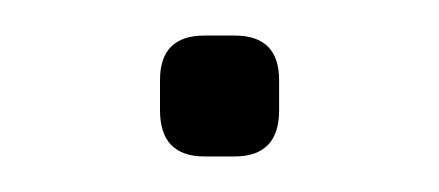

<svg xmlns="http://www.w3.org/2000/svg" viewBox="-20 -338 247 108"><path d="M95 -250Q70 -250 70 -276V-293Q70 -318 95 -318H112Q137 -318 137 -293V-276Q137 -250 112 -250Z"/></svg>

Font: Jura Light
Style: Regular
Weight: 300
Designer: Daniel Johnson, Alexei Vanyashin
Foundry: Daniel Johnson
Version: Version 5.103